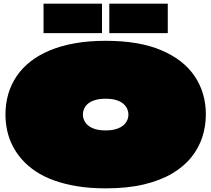

<svg xmlns="http://www.w3.org/2000/svg" viewBox="-20 -1004 1160 1054"><path d="M560 -780Q468 -780 391.5 -766.5Q315 -753 254 -727.5Q193 -702 147.5 -666.5Q102 -631 71.5 -586Q41 -541 25.5 -488Q10 -435 10 -376Q10 -331 19.5 -287Q29 -243 49.5 -203Q70 -163 101.5 -127.5Q133 -92 176.5 -63Q220 -34 277 -13.5Q334 7 404.5 18.5Q475 30 560 30Q679 30 769.5 8.5Q860 -13 925 -51.5Q990 -90 1031 -141.5Q1072 -193 1091 -252.5Q1110 -312 1110 -376Q1110 -494 1049 -585Q988 -676 866 -728Q744 -780 560 -780ZM561 -462Q596 -462 620 -454Q644 -446 658 -433.5Q672 -421 678.5 -406Q685 -391 685 -376Q685 -363 681 -350.5Q677 -338 667.5 -326.5Q658 -315 643.5 -306.5Q629 -298 608.5 -293Q588 -288 561 -288Q515 -288 487 -301Q459 -314 447 -334Q435 -354 435 -375Q435 -391 441.5 -406.5Q448 -422 462.5 -434.5Q477 -447 501.5 -454.5Q526 -462 561 -462ZM220 -822Q219 -822 219 -822Q219 -822 219 -823V-983Q219 -984 219 -984Q219 -984 220 -984H539Q540 -984 540 -984Q540 -984 540 -983V-823Q540 -822 539 -822ZM581 -822Q580 -822 580 -822Q580 -822 580 -823V-983Q580 -984 581 -984H900Q901 -984 901 -984Q901 -984 901 -983V-823Q901 -822 900 -822Z"/></svg>

Font: Climate Crisis
Style: Regular
Weight: 400
Version: Version 1.003